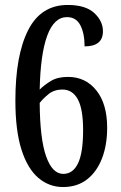

<svg xmlns="http://www.w3.org/2000/svg" viewBox="-20 -744 486 774"><path d="M234 10Q178 10 134.5 -27Q91 -64 66.5 -141Q42 -218 42 -339Q42 -521 93.5 -622.5Q145 -724 253 -724Q325 -724 360 -691.5Q395 -659 395 -618Q395 -557 321 -557Q321 -609 304 -642Q287 -675 250 -675Q198 -675 170.5 -600.5Q143 -526 140 -383Q158 -401 185 -417.5Q212 -434 254 -434Q325 -434 368.5 -379.5Q412 -325 412 -229Q412 -159 391 -105Q370 -51 330.5 -20.5Q291 10 234 10ZM235 -43Q274 -43 294.5 -85.5Q315 -128 315 -219Q315 -305 293.5 -344Q272 -383 232 -383Q198 -383 175.5 -364.5Q153 -346 140 -329Q141 -184 166 -113.5Q191 -43 235 -43Z"/></svg>

Font: Noto Serif Myanmar ExtraCondensed Medium
Style: Regular
Weight: 500
Width: 2
Designer: Ben Mitchell and the Monotype Design Team
Foundry: Monotype Imaging Inc.
Version: Version 2.106; ttfautohint (v1.8.4.7-5d5b)